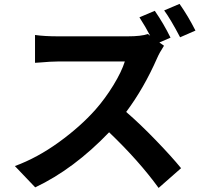

<svg xmlns="http://www.w3.org/2000/svg" viewBox="-20 -887 1040 977"><path d="M974.6 -731.4 896.5 -697.3Q847.7 -790 815.4 -834L893.6 -867.2Q936.5 -806.6 974.6 -731.4ZM791 -670.9 814.5 -654.3Q791 -618.2 779.3 -590.8Q711.9 -437.5 622.1 -317.4Q693.4 -255.9 773.9 -172.4Q854.5 -88.9 901.4 -31.2L787.1 69.3Q686.5 -69.3 535.2 -213.9Q355.5 -26.4 159.2 66.4L55.7 -42Q169.9 -84 279.8 -163.6Q389.6 -243.2 465.8 -329.1Q515.6 -385.7 557.1 -453.6Q598.6 -521.5 615.2 -574.2H276.4Q257.8 -574.2 233.9 -572.8Q210 -571.3 187.5 -569.3Q165 -567.4 158.2 -567.4V-709Q206.1 -702.1 276.4 -702.1H628.9Q699.2 -702.1 732.4 -713.9L744.1 -705.1Q721.7 -749 689.5 -798.8L767.6 -832Q813.5 -765.6 847.7 -695.3Z"/></svg>

Font: Gen Shin Gothic Monospace Bold
Style: Bold
Weight: 700
Designer: [Source Han Sans]
Ryoko NISHIZUKA  (kana & ideographs); Paul D. Hunt (Latin, Greek & Cyrillic); Wenlong ZHANG  (bopomofo
Version: Version 1.002.20150607